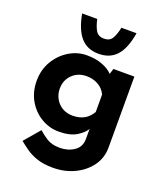

<svg xmlns="http://www.w3.org/2000/svg" viewBox="-160 -784 953 1111"><g transform="rotate(20 316.5 -228.5)"><path d="M298 220Q239 220 198.5 206Q158 192 130 172Q102 152 80 134L162 38Q185 59 215.5 78.5Q246 98 296 98Q346 98 383.5 72.5Q421 47 421 -2V-98L426 -73Q410 -39 368 -13.5Q326 12 258 12Q199 12 148.5 -18.5Q98 -49 68 -101.5Q38 -154 38 -221Q38 -290 70 -343.5Q102 -397 153 -428Q204 -459 261 -459Q318 -459 359.5 -442.5Q401 -426 422 -402L417 -389L432 -437H561V0Q561 64 525 113.5Q489 163 429.5 191.5Q370 220 298 220ZM179 -225Q179 -190 195 -162Q211 -134 238.5 -118Q266 -102 300 -102Q343 -102 372.5 -118.5Q402 -135 421 -168V-275Q407 -307 375 -326Q343 -345 300 -345Q266 -345 238.5 -329.5Q211 -314 195 -287Q179 -260 179 -225ZM320 -490Q250 -490 209.5 -536.5Q169 -583 152 -677H245Q254 -634 269.5 -608.5Q285 -583 320 -583Q355 -583 370 -608.5Q385 -634 394 -677H487Q471 -580 430.5 -535Q390 -490 320 -490Z"/></g></svg>

Font: Reem Kufi
Style: Regular
Weight: 400
Designer: Khaled Hosny
Version: Version 1.6